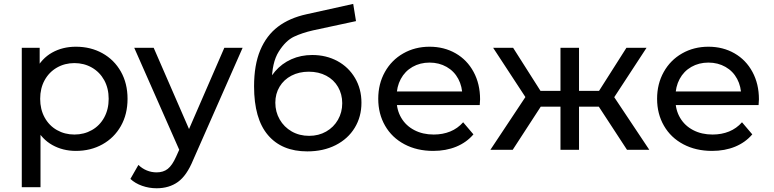

<svg xmlns="http://www.w3.org/2000/svg" viewBox="-20 -778 4017 997"><path d="M133.9 -265.3Q133.9 -352.7 165.1 -413.6Q196.3 -474.4 250.6 -504.9Q305 -535.4 374.1 -535.4Q451 -535.4 511.9 -501.5Q572.9 -467.6 607.6 -406.3Q642.3 -345 642.3 -264.9Q642.3 -184.7 607.6 -123.5Q572.9 -62.3 511.9 -28.4Q451 5.6 374.1 5.6Q306.4 5.6 251.8 -24.9Q197.1 -55.4 165.5 -116.6Q133.9 -177.9 133.9 -265.3ZM93.1 -529.9H186V-387.9L180.3 -263.9L190.3 -139.9V194H93.1ZM544.3 -264.9Q544.3 -319.4 521.2 -361.5Q498.1 -403.5 457.3 -427Q416.5 -450.4 366.4 -450.4Q316.4 -450.4 275.6 -427Q234.8 -403.5 211.7 -361.5Q188.6 -319.4 188.6 -264.9Q188.6 -210.3 211.7 -168.1Q234.8 -125.8 275.6 -102.6Q316.4 -79.4 366.4 -79.4Q416.5 -79.4 457.3 -102.6Q498.1 -125.8 521.2 -168.1Q544.3 -210.3 544.3 -264.9Z M657.1 151 698.7 78.4Q718 97.1 742.3 107.1Q766.6 117.1 793.3 117.1Q828.1 117.1 851.2 98.9Q874.3 80.7 894.3 35.9L927.1 -37L936.4 -50L1144.9 -529.9H1239.9L982.9 53Q949.7 133.9 904 166.7Q858.3 199.6 793.1 199.6Q754 199.6 717.8 186.8Q681.6 174 657.1 151ZM677 -529.9H778L983 -58.6L918.3 17Z M1299.3 -329.6Q1299.3 -440.7 1331.4 -517.3Q1363.6 -593.9 1423.4 -639.3Q1483.3 -684.7 1572.1 -704.1L1814.1 -757.7L1828.6 -668.3L1605.4 -620.3Q1549.9 -607.7 1506.7 -587.5Q1463.6 -567.3 1427.4 -510Q1391.3 -452.7 1391.3 -348.9Q1391.3 -324.6 1394 -308.6Q1397 -280 1397.4 -270.1L1357.1 -311.3Q1373.4 -366.9 1408.4 -407.5Q1443.3 -448.1 1492.9 -470.3Q1542.4 -492.4 1601.4 -492.4Q1674.1 -492.4 1732.3 -460.9Q1790.4 -429.3 1823.6 -372.7Q1856.9 -316.1 1856.9 -244.7Q1856.9 -171.6 1821.9 -114.3Q1787 -57 1723.1 -24.4Q1659.1 8.1 1575.6 8.1Q1443.4 8.1 1371.4 -76.6Q1299.3 -161.3 1299.3 -329.6ZM1757.1 -242.1Q1757.1 -288.7 1735.4 -326.3Q1713.7 -363.9 1674.2 -384.8Q1634.7 -405.7 1583.4 -405.7Q1533 -405.7 1493.5 -385.2Q1454 -364.7 1431.9 -328Q1409.7 -291.3 1409.7 -244.7Q1409.7 -197.3 1432.3 -157.8Q1454.9 -118.3 1494.8 -95.4Q1534.7 -72.6 1585.1 -72.6Q1634.7 -72.6 1673.8 -95Q1712.9 -117.4 1735 -156.1Q1757.1 -194.7 1757.1 -242.1Z M1944.1 -265Q1944.1 -342.6 1978.6 -404.2Q2013 -465.9 2073.9 -500.6Q2134.9 -535.4 2210.6 -535.4Q2286.1 -535.4 2345.9 -501.1Q2405.6 -466.9 2439.2 -404.6Q2472.9 -342.3 2472.9 -262.3Q2472 -247.4 2471.1 -232.4H2020.3V-302.9H2419.9L2381 -278.4Q2381 -328.3 2359.8 -368.2Q2338.6 -408.1 2299.2 -430.6Q2259.9 -453 2210.6 -453Q2161.3 -453 2122 -430.6Q2082.7 -408.1 2061.1 -367.8Q2039.4 -327.4 2039.4 -275.9V-259.9Q2039.4 -207 2063.6 -166.1Q2087.7 -125.1 2131.5 -102.3Q2175.3 -79.4 2232.1 -79.4Q2279.1 -79.4 2317.9 -95.2Q2356.7 -111 2385 -143.1L2438.4 -80.3Q2402.7 -38.4 2349.3 -16.4Q2295.9 5.6 2229.6 5.6Q2145.3 5.6 2080.4 -28.8Q2015.4 -63.1 1979.8 -124.9Q1944.1 -186.6 1944.1 -265Z M3067.4 -257.9 3147.1 -307 3351.7 0H3235.9ZM2730.1 -307 2809.9 -257.9 2642.3 0H2526.4ZM2540.7 -529.9H2644.4L2812.4 -265.6L2721.6 -253.6ZM2747.9 -306.3H2919.7V-224H2747.9ZM2890.4 -529.9H2986.7V0H2890.4ZM2957.3 -306.3H3130.3V-224H2957.3ZM3064.9 -265.6 3232.9 -529.9H3337.4L3156.7 -253.6Z M3392.1 -265Q3392.1 -342.6 3426.6 -404.2Q3461 -465.9 3521.9 -500.6Q3582.9 -535.4 3658.6 -535.4Q3734.1 -535.4 3793.9 -501.1Q3853.6 -466.9 3887.2 -404.6Q3920.9 -342.3 3920.9 -262.3Q3920 -247.4 3919.1 -232.4H3468.3V-302.9H3867.9L3829 -278.4Q3829 -328.3 3807.8 -368.2Q3786.6 -408.1 3747.2 -430.6Q3707.9 -453 3658.6 -453Q3609.3 -453 3570 -430.6Q3530.7 -408.1 3509.1 -367.8Q3487.4 -327.4 3487.4 -275.9V-259.9Q3487.4 -207 3511.6 -166.1Q3535.7 -125.1 3579.5 -102.3Q3623.3 -79.4 3680.1 -79.4Q3727.1 -79.4 3765.9 -95.2Q3804.7 -111 3833 -143.1L3886.4 -80.3Q3850.7 -38.4 3797.3 -16.4Q3743.9 5.6 3677.6 5.6Q3593.3 5.6 3528.4 -28.8Q3463.4 -63.1 3427.8 -124.9Q3392.1 -186.6 3392.1 -265Z"/></svg>

Font: iiserrat Thin
Style: Regular
Weight: 100
Designer: Akira Ohta
Foundry: Akira Ohta
Version: Version 1.200;Glyphs 3.3.1 (3343)